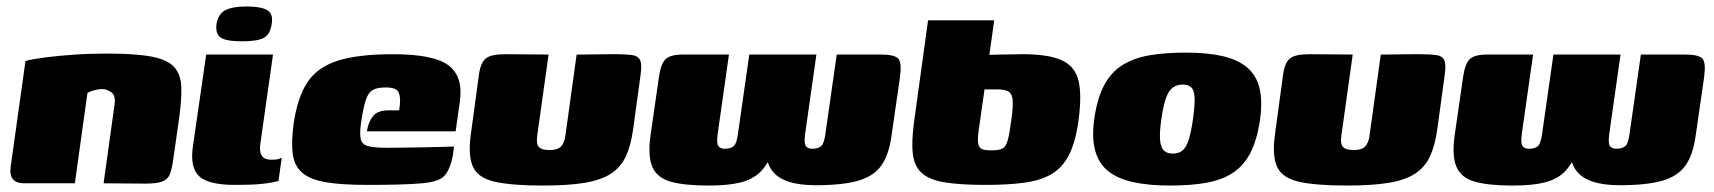

<svg xmlns="http://www.w3.org/2000/svg" viewBox="-20 -568 5311 595"><path d="M55 0Q6 0 13 -51L59 -379Q81 -385 119.5 -390Q158 -395 207.5 -398.5Q257 -402 310 -402Q400 -402 450 -392.5Q500 -383 520.5 -359.5Q541 -336 542 -296Q543 -256 534 -194L517 -75Q513 -45 506.5 -28.5Q500 -12 483 -5.5Q466 1 430 1L301 0L335 -244Q339 -272 325 -282Q311 -292 296 -292Q286 -292 272.5 -288.5Q259 -285 251 -280L212 0Z M708 5Q626 5 597 -22Q568 -49 578 -116L619 -399H826L787 -124Q783 -99 791 -86Q799 -73 820 -73Q837 -73 844 -75.5Q851 -78 853 -79L843 -7Q838 -6 825 -3Q812 0 784.5 2.5Q757 5 708 5ZM730 -440Q681 -440 664 -451.5Q647 -463 651 -494Q656 -524 677.5 -536Q699 -548 748 -548Q794 -547 810.5 -535Q827 -523 822 -494Q818 -463 799 -451.5Q780 -440 730 -440Z M1118 5Q1040 5 991.5 -3Q943 -11 918 -31.5Q893 -52 887.5 -89Q882 -126 890 -185Q902 -267 933 -313.5Q964 -360 1027 -380Q1090 -400 1198 -400Q1325 -400 1370.5 -365Q1416 -330 1405 -253L1392 -161H1117Q1121 -189 1135.5 -207.5Q1150 -226 1183 -226H1217L1219 -242Q1222 -268 1215 -282.5Q1208 -297 1175 -297Q1149 -297 1135 -289Q1121 -281 1113.5 -258Q1106 -235 1099 -189Q1094 -154 1098 -137Q1102 -120 1121.5 -115Q1141 -110 1181 -110Q1197 -110 1229 -110.5Q1261 -111 1296 -111.5Q1331 -112 1357 -113Q1383 -114 1387 -114L1384 -91Q1382 -74 1374.5 -53.5Q1367 -33 1356 -22Q1339 -4 1282.5 0.5Q1226 5 1118 5Z M1680 -399 1645 -149Q1641 -123 1649.5 -113Q1658 -103 1683 -103Q1708 -103 1718.5 -114Q1729 -125 1732 -147L1767 -399Q1768 -399 1785 -399Q1802 -399 1824.5 -399.5Q1847 -400 1865.5 -400Q1884 -400 1888 -400Q1919 -400 1938 -397.5Q1957 -395 1963.5 -382Q1970 -369 1965 -335L1942 -167Q1935 -117 1919.5 -83.5Q1904 -50 1873.5 -30Q1843 -10 1792 -1.5Q1741 7 1663 7Q1564 7 1512.5 -5Q1461 -17 1445.5 -51.5Q1430 -86 1439 -151L1464 -335Q1469 -373 1485 -386.5Q1501 -400 1546 -400Q1580 -400 1613 -399.5Q1646 -399 1680 -399Z M2175 7Q2101 7 2058.5 -5Q2016 -17 2001.5 -51Q1987 -85 1996 -149L2022 -329Q2028 -371 2043 -385Q2058 -399 2097 -399H2239L2204 -153Q2200 -123 2206.5 -115Q2213 -107 2226 -107Q2244 -107 2253.5 -115Q2263 -123 2267 -154L2302 -399H2510L2475 -153Q2471 -123 2477.5 -115Q2484 -107 2497 -107Q2515 -107 2524.5 -115Q2534 -123 2538 -154L2573 -399H2709Q2753 -399 2764 -386Q2775 -373 2769 -329L2743 -149Q2735 -89 2711.5 -55.5Q2688 -22 2639.5 -8Q2591 6 2508 6Q2456 6 2422.5 -5.5Q2389 -17 2372.5 -39.5Q2356 -62 2354 -95H2373Q2358 -56 2335 -34Q2312 -12 2274.5 -2.5Q2237 7 2175 7Z M3035 5Q2958 5 2910 -2.5Q2862 -10 2838 -30.5Q2814 -51 2809 -90Q2804 -129 2813 -193L2856 -505H3061L3046 -398Q3053 -398 3063 -398.5Q3073 -399 3085.5 -399Q3098 -399 3114 -399.5Q3130 -400 3149 -400Q3230 -400 3271 -381Q3312 -362 3322.5 -317Q3333 -272 3322 -193Q3313 -128 3293 -88.5Q3273 -49 3239.5 -29Q3206 -9 3155.5 -2Q3105 5 3035 5ZM3052 -102Q3076 -102 3087 -108Q3098 -114 3103.5 -135.5Q3109 -157 3115 -203Q3120 -241 3118 -259.5Q3116 -278 3105 -284.5Q3094 -291 3070 -291Q3065 -291 3060 -291Q3055 -291 3050.5 -291Q3046 -291 3041 -291Q3036 -291 3031 -291L3013 -165Q3010 -144 3010.5 -131.5Q3011 -119 3015.5 -112.5Q3020 -106 3029 -104Q3038 -102 3052 -102Z M3606 7Q3540 7 3492 -3.5Q3444 -14 3414.5 -37.5Q3385 -61 3374 -101Q3363 -141 3371 -199Q3380 -263 3401.5 -303.5Q3423 -344 3458 -366Q3493 -388 3541.5 -396.5Q3590 -405 3654 -405Q3720 -405 3767 -394.5Q3814 -384 3843 -360.5Q3872 -337 3882.5 -297.5Q3893 -258 3885 -199Q3876 -135 3855 -94.5Q3834 -54 3800 -32Q3766 -10 3718 -1.5Q3670 7 3606 7ZM3615 -92Q3633 -92 3644.5 -101.5Q3656 -111 3663.5 -134Q3671 -157 3677 -199Q3683 -241 3682 -264.5Q3681 -288 3672 -297Q3663 -306 3645 -306Q3628 -306 3615 -297Q3602 -288 3593.5 -264.5Q3585 -241 3579 -199Q3573 -157 3575 -134Q3577 -111 3587 -101.5Q3597 -92 3615 -92Z M4172 -399 4137 -149Q4133 -123 4141.5 -113Q4150 -103 4175 -103Q4200 -103 4210.5 -114Q4221 -125 4224 -147L4259 -399Q4260 -399 4277 -399Q4294 -399 4316.5 -399.5Q4339 -400 4357.5 -400Q4376 -400 4380 -400Q4411 -400 4430 -397.5Q4449 -395 4455.5 -382Q4462 -369 4457 -335L4434 -167Q4427 -117 4411.5 -83.5Q4396 -50 4365.5 -30Q4335 -10 4284 -1.5Q4233 7 4155 7Q4056 7 4004.5 -5Q3953 -17 3937.5 -51.5Q3922 -86 3931 -151L3956 -335Q3961 -373 3977 -386.5Q3993 -400 4038 -400Q4072 -400 4105 -399.5Q4138 -399 4172 -399Z M4667 7Q4593 7 4550.5 -5Q4508 -17 4493.5 -51Q4479 -85 4488 -149L4514 -329Q4520 -371 4535 -385Q4550 -399 4589 -399H4731L4696 -153Q4692 -123 4698.5 -115Q4705 -107 4718 -107Q4736 -107 4745.5 -115Q4755 -123 4759 -154L4794 -399H5002L4967 -153Q4963 -123 4969.5 -115Q4976 -107 4989 -107Q5007 -107 5016.5 -115Q5026 -123 5030 -154L5065 -399H5201Q5245 -399 5256 -386Q5267 -373 5261 -329L5235 -149Q5227 -89 5203.5 -55.5Q5180 -22 5131.5 -8Q5083 6 5000 6Q4948 6 4914.5 -5.5Q4881 -17 4864.5 -39.5Q4848 -62 4846 -95H4865Q4850 -56 4827 -34Q4804 -12 4766.5 -2.5Q4729 7 4667 7Z"/></svg>

Font: Genos Thin Black
Style: Italic
Weight: 900
Italic angle: -8°
Version: Version 1.010